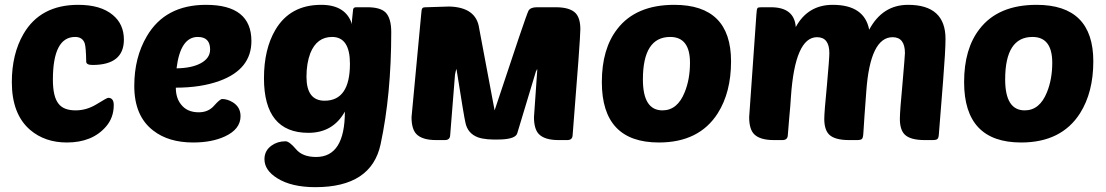

<svg xmlns="http://www.w3.org/2000/svg" viewBox="-20 -580 4581 795"><path d="M381 -149Q423 -175 428 -175Q451 -175 451 -145Q451 -93 419 -56Q362 10 257 10Q166 10 105 -42Q29 -107 29 -240Q29 -356 77 -439Q147 -560 304 -560Q397 -560 447 -518Q493 -480 493 -416Q493 -311 363 -311Q337 -311 337 -325Q336 -383 331 -400Q322 -427 291 -427Q199 -427 199 -250Q199 -180 222 -151Q243 -123 293 -123Q339 -123 381 -149Z M615 -39Q536 -99 536 -224Q536 -342 588 -430Q664 -560 833 -560Q1021 -560 1021 -410Q1021 -293 889 -245Q812 -217 708 -217Q708 -174 730 -147Q755 -115 803 -115Q843 -115 867 -143Q891 -170 900 -170Q921 -170 943 -157Q976 -137 976 -99Q976 -45 911 -15Q857 10 780 10Q678 10 615 -39ZM711 -297Q774 -298 811 -318Q850 -339 850 -375Q850 -427 799 -427Q727 -427 711 -297Z M1257 -30Q1073 -30 1073 -256Q1073 -376 1120 -456Q1181 -560 1310 -560Q1413 -560 1438 -478Q1435 -484 1442 -540Q1443 -550 1455 -550H1501Q1554 -550 1576 -529Q1600 -505 1600 -447Q1600 -189 1556 17Q1518 195 1286 195Q1187 195 1128 158Q1075 125 1075 79Q1075 44 1104 23Q1129 5 1162 5Q1178 5 1205 37Q1232 70 1289 70Q1408 70 1408 -118Q1359 -30 1257 -30ZM1429 -316Q1429 -427 1355 -427Q1292 -427 1265 -360Q1249 -318 1249 -262Q1249 -163 1324 -163Q1429 -163 1429 -316Z M2281 -550Q2339 -550 2363 -526Q2383 -505 2383 -459Q2383 -419 2351 -20Q2350 0 2329 0H2293Q2235 0 2211 -25Q2191 -46 2191 -95Q2191 -99 2205 -296L2202 -284V-294L2122 -29Q2116 -5 2054 -2.5Q1992 0 1960 -11Q1916 -27 1907 -73Q1902 -92 1870 -295Q1867 -287 1864 -271Q1856 -171 1844 -20Q1843 0 1822 0H1786Q1728 0 1704 -25Q1684 -46 1684 -95Q1684 -101 1724 -521Q1725 -542 1729 -546Q1731 -550 1745 -550L1840 -553Q1952 -550 1964 -463L2028 -123Q2158 -516 2168 -535Q2176 -550 2203 -550Z M2472 -240Q2472 -378 2536 -460Q2613 -560 2772 -560Q3007 -560 3007 -326Q3007 -198 2952 -111Q2875 10 2708 10Q2472 10 2472 -240ZM2642 -251Q2642 -123 2723 -123Q2785 -123 2815 -198Q2837 -252 2837 -320Q2837 -427 2755 -427Q2642 -427 2642 -251Z M3248 -93 3242 -20Q3241 0 3220 0H3184Q3126 0 3102 -25Q3082 -46 3082 -95Q3082 -101 3112 -521Q3113 -543 3117 -547Q3120 -550 3133 -550H3172Q3269 -550 3275 -468Q3325 -560 3428 -560Q3559 -560 3579 -457Q3634 -560 3740 -560Q3895 -560 3895 -419Q3895 -371 3885 -245L3868 -31Q3867 -9 3862 -5Q3858 0 3841 0H3809Q3749 0 3726 -23Q3706 -43 3706 -88Q3706 -119 3717 -235Q3727 -351 3727 -360Q3727 -426 3676 -426Q3583 -426 3567 -202Q3558 -83 3555 -31Q3554 -9 3549 -5Q3545 0 3528 0H3496Q3436 0 3413 -23Q3393 -43 3393 -88Q3393 -115 3404 -227Q3414 -338 3414 -360Q3414 -426 3363 -426Q3272 -426 3255 -180Q3253 -145 3248 -93Z M3972 -240Q3972 -378 4036 -460Q4113 -560 4272 -560Q4507 -560 4507 -326Q4507 -198 4452 -111Q4375 10 4208 10Q3972 10 3972 -240ZM4142 -251Q4142 -123 4223 -123Q4285 -123 4315 -198Q4337 -252 4337 -320Q4337 -427 4255 -427Q4142 -427 4142 -251Z"/></svg>

Font: PoetsenOne
Style: Regular
Weight: 400
Designer: Rodrigo Fuenzalida, Pablo Impallari
Foundry: Pablo Impallari, Rodrigo Fuenzalida
Version: Version 1.000